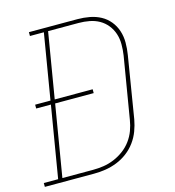

<svg xmlns="http://www.w3.org/2000/svg" viewBox="-127 -827 836 919"><g transform="rotate(-15 291.0 -367.5)"><path d="M-18 0V-19H53L112 -373H39V-392H115L169 -716H100V-735H341Q371 -735 400.5 -729.5Q430 -724 455 -710.5Q480 -697 498 -675Q516 -653 525 -625.5Q534 -598 534 -567.5Q534 -537 529 -507L479 -201Q474 -173 463.5 -145Q453 -117 435 -92.5Q417 -68 392.5 -49.5Q368 -31 340 -20Q312 -9 283.5 -4.5Q255 0 226 0ZM74 -19H226Q253 -19 279 -23Q305 -27 330.5 -37.5Q356 -48 379 -65Q402 -82 418.5 -104.5Q435 -127 444.5 -152.5Q454 -178 458 -204L509 -510Q513 -537 513 -564.5Q513 -592 505 -616.5Q497 -641 481 -661Q465 -681 443 -693.5Q421 -706 394.5 -711Q368 -716 341 -716H190L136 -392H324V-373H133Z"/></g></svg>

Font: Iosevka Slab Thin Extended
Style: Italic
Weight: 100
Width: 7
Italic angle: -9°
Monospace: yes
Designer: Belleve Invis
Foundry: Belleve Invis
Version: Version 11.1.0; ttfautohint (v1.8.3)